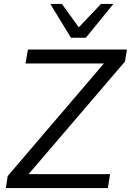

<svg xmlns="http://www.w3.org/2000/svg" viewBox="-20 -957 666 977"><path d="M10 0 19 -61 536 -666 537 -634H110L122 -705H626L616 -644L99 -40L98 -71H540L529 0ZM341 -765 236 -937H295L381 -818L494 -937H557L417 -765Z"/></svg>

Font: Nunito Sans 12pt ExtraLight 12pt
Style: Italic
Weight: 400
Italic angle: -9°
Version: Version 3.101;gftools[0.9.27]